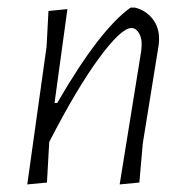

<svg xmlns="http://www.w3.org/2000/svg" viewBox="-20 -483 496 507"><path d="M52 4 103 -360 108 -454 158 -459 124 -211H131Q244 -406 325 -463H336Q365 -456 383 -433Q401 -410 400 -377L399 -364L357 -104L348 -1L296 4L353 -349L354 -363Q355 -382 347 -395.5Q339 -409 327 -409Q300 -409 241.5 -329.5Q183 -250 111 -110L110 -108L104 -1Z"/></svg>

Font: Alegreya Sans Light
Style: Italic
Weight: 300
Italic angle: -7°
Designer: Juan Pablo del Peral
Foundry: Huerta Tipografica
Version: Version 2.007